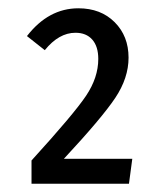

<svg xmlns="http://www.w3.org/2000/svg" viewBox="-20 -765 384 463"><path d="M169 -745Q223 -745 256.5 -711.5Q290 -678 290 -626Q290 -577 258 -529Q226 -481 134 -382H299L291 -322H56V-378Q158 -490 187.5 -534Q217 -578 217 -623Q217 -653 202.5 -669.5Q188 -686 162 -686Q122 -686 88 -644L45 -678Q97 -745 169 -745Z"/></svg>

Font: Fira Sans Condensed
Style: Regular
Weight: 400
Width: 3
Designer: Carrois Corporate & Edenspiekermann AG
Foundry: Carrois Corporate GbR & Edenspiekermann AG
Version: Version 4.202;PS 004.202;hotconv 1.0.88;makeotf.lib2.5.64775